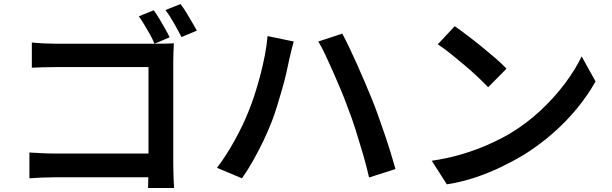

<svg xmlns="http://www.w3.org/2000/svg" viewBox="-20 -883 3040 953"><path d="M743 -832Q756 -815 770.5 -790.5Q785 -766 799 -741.5Q813 -717 822 -698L747 -666Q738 -688 724.5 -712Q711 -736 696.5 -760Q682 -784 669 -802ZM876 -863Q889 -846 904 -822Q919 -798 933 -773.5Q947 -749 957 -731L881 -699Q865 -730 843.5 -768Q822 -806 801 -833ZM138 -672Q166 -669 199.5 -667.5Q233 -666 258 -666H759Q780 -666 805 -666.5Q830 -667 843 -668Q842 -651 841 -626Q840 -601 840 -580V-62Q840 -36 841.5 -3Q843 30 844 50H715Q715 30 716 4.5Q717 -21 717 -49V-550H259Q228 -550 193.5 -549Q159 -548 138 -547ZM126 -126Q150 -125 182 -123Q214 -121 247 -121H786V-3H250Q221 -3 185.5 -1.5Q150 0 126 2Z M1212 -326Q1229 -367 1244 -413.5Q1259 -460 1272 -509.5Q1285 -559 1294.5 -608Q1304 -657 1308 -704L1438 -677Q1434 -663 1429.5 -646Q1425 -629 1421.5 -612.5Q1418 -596 1415 -585Q1410 -559 1401.5 -522Q1393 -485 1381 -443Q1369 -401 1356 -358.5Q1343 -316 1329 -280Q1311 -233 1286.5 -182Q1262 -131 1235 -83.5Q1208 -36 1181 2L1057 -50Q1104 -112 1145 -186.5Q1186 -261 1212 -326ZM1705 -352Q1691 -391 1672.5 -435.5Q1654 -480 1634 -525Q1614 -570 1595.5 -609.5Q1577 -649 1560 -677L1679 -716Q1694 -688 1713.5 -647.5Q1733 -607 1753 -562Q1773 -517 1792 -472.5Q1811 -428 1826 -391Q1840 -357 1856 -312Q1872 -267 1888.5 -219Q1905 -171 1919 -125.5Q1933 -80 1943 -44L1812 -2Q1799 -59 1781.5 -119Q1764 -179 1745 -239Q1726 -299 1705 -352Z M2237 -753Q2263 -735 2298 -708.5Q2333 -682 2370 -652Q2407 -622 2440 -593.5Q2473 -565 2494 -542L2403 -450Q2384 -470 2353.5 -499Q2323 -528 2287 -558.5Q2251 -589 2216 -617Q2181 -645 2153 -663ZM2123 -85Q2204 -97 2274 -118Q2344 -139 2403.5 -165.5Q2463 -192 2511 -220Q2594 -270 2663 -334.5Q2732 -399 2784 -468.5Q2836 -538 2867 -603L2936 -479Q2899 -412 2845 -346Q2791 -280 2723 -220.5Q2655 -161 2576 -112Q2525 -82 2466 -53.5Q2407 -25 2340 -2.5Q2273 20 2198 32Z"/></svg>

Font: Noto Sans JP Thin SemiBold
Style: Regular
Weight: 600
Version: Version 2.004-H2;hotconv 1.0.118;makeotfexe 2.5.65603